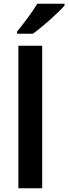

<svg xmlns="http://www.w3.org/2000/svg" viewBox="-20 -1004 364 1024"><path d="M324 -974V-984H179C152 -939 102 -873 71 -836V-824H155C205 -859 291 -936 324 -974ZM205 0V-760H78V0Z"/></svg>

Font: Noto Sans Lao SemiBold
Style: Regular
Weight: 600
Designer: Monotype Design Team
Foundry: Monotype Imaging Inc.
Version: Version 2.003